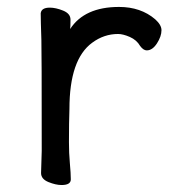

<svg xmlns="http://www.w3.org/2000/svg" viewBox="-20 -512 540 548"><path d="M155.8 16.1Q139.2 16.1 118.2 7.6Q97.2 -1 97.2 -18.1L99.1 -81.1Q99.1 -377.9 98.1 -397.9Q96.2 -454.1 96.2 -474.1Q98.1 -490.2 122.1 -490.2Q139.2 -490.2 160.2 -481.7Q181.2 -473.1 181.2 -456.1Q181.2 -436 180.2 -429.2Q221.2 -492.2 319.8 -492.2Q381.8 -492.2 422.9 -457Q440.9 -440.9 440.9 -425.8Q440.9 -408.2 428 -388.2Q415 -368.2 398.9 -368.2Q389.2 -368.2 379.9 -380.9Q370.1 -397.9 350.6 -406.5Q331.1 -415 316.9 -415Q276.9 -415 243.2 -390.1Q178.2 -342.8 178.2 -201.2Q176.8 -163.1 176.8 -106Q176.8 -75.2 179.4 -46.1Q182.1 -17.1 182.1 0Q182.1 16.1 155.8 16.1Z"/></svg>

Font: LXGW WenKai Mono GB Screen
Style: Regular
Weight: 400
Monospace: yes
Designer: LXGW / Fontworks Inc.
Foundry: LXGW / Fontworks Inc.
Version: Version 1.510;January 18,2025